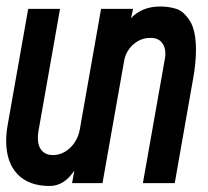

<svg xmlns="http://www.w3.org/2000/svg" viewBox="-36 -578 656 606"><path d="M-16.5 -133Q-16.5 -156.5 -12 -182.5L53 -550H153.5L85 -162Q83.5 -151.5 83.5 -142.5Q83.5 -116.5 96.2 -102.5Q109 -88.5 131 -88.5Q151 -88.5 169 -99Q187 -109.5 199.5 -128.2Q212 -147 216 -170L283 -550H384L377.5 -520.5Q412 -557.5 470 -557.5Q497 -557.5 520.5 -550Q544 -542.5 563.2 -512.2Q582.5 -482 582.5 -420Q582.5 -378.5 573.5 -329.5L515.5 0H415L484.5 -393Q486 -401.5 486 -408.5Q486 -431 474 -444.8Q462 -458.5 438.5 -458.5Q417 -458.5 399.2 -448.2Q381.5 -438 370.2 -421.5Q359 -405 356 -387L287.5 0H191.5L198.5 -39.5Q166.5 9 120.5 9Q54.5 9 19 -28.5Q-16.5 -66 -16.5 -133Z"/></svg>

Font: JuliaMono
Style: Italic
Weight: 400
Italic angle: -9°
Monospace: yes
Designer: cormullion
Foundry: corm
Version: Version 0.057; ttfautohint (v1.8.4)